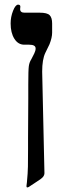

<svg xmlns="http://www.w3.org/2000/svg" viewBox="-20 -608 295 829"><path d="M205.1 -466.8Q205.1 -445.8 193.8 -417L175.8 -379.9Q162.1 -351.6 162.1 -298.8L171.9 139.2Q171.9 147.9 166 155.5Q160.2 163.1 138.2 176.8L115.2 191.9Q103 201.2 98.1 201.2Q94.2 201.2 94.2 195.8L96.2 179.2Q100.1 138.7 100.6 110.8Q101.1 83 101.1 36.1V-10.7L102.1 -181.6V-242.2Q102.1 -306.2 104.5 -322.8Q106.9 -339.4 115.2 -352.1Q122.6 -366.2 128.2 -377.7Q133.8 -389.2 133.8 -398.9Q133.8 -415 106 -415H85Q58.1 -415 42 -440.7Q25.9 -466.3 25.9 -506.8Q25.9 -535.2 36.4 -561.5Q46.9 -587.9 58.1 -587.9Q67.9 -587.9 67.9 -579.1L66.9 -568.8Q66.9 -553.2 85.9 -553.2H151.9Q183.6 -553.2 194.3 -542.5Q205.1 -531.7 205.1 -506.8Z"/></svg>

Font: Tinos
Style: Bold
Weight: 700
Designer: Steve Matteson
Foundry: Monotype Imaging Inc.
Version: Version 1.23